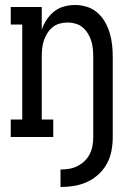

<svg xmlns="http://www.w3.org/2000/svg" viewBox="-20 -548 540 768"><path d="M222 200V130Q240 130 257.5 127Q275 124 290.5 116Q306 108 318.5 96Q331 84 339 68Q347 52 350 35Q353 18 353 0V-320Q353 -336 351.5 -352.5Q350 -369 345 -384.5Q340 -400 331.5 -414Q323 -428 310.5 -438.5Q298 -449 282 -453.5Q266 -458 250 -458Q234 -458 218 -453.5Q202 -449 189.5 -438.5Q177 -428 168.5 -414Q160 -400 155 -384.5Q150 -369 148.5 -352.5Q147 -336 147 -320V-70H193V0H23V-70H69V-450H23V-520H147V-429Q154 -450 166.5 -469Q179 -488 196.5 -502Q214 -516 236 -522Q258 -528 281 -528Q305 -528 328.5 -520.5Q352 -513 370 -497Q388 -481 400 -460Q412 -439 419 -415.5Q426 -392 428.5 -368Q431 -344 431 -320V0Q431 27 426 54.5Q421 82 408 106Q395 130 374.5 149Q354 168 329 179.5Q304 191 277 195.5Q250 200 222 200Z"/></svg>

Font: Iosevka Gothic
Style: Regular
Weight: 400
Monospace: yes
Designer: Belleve Invis
Foundry: Belleve Invis
Version: Version 15.5.1; ttfautohint (v1.8.4)